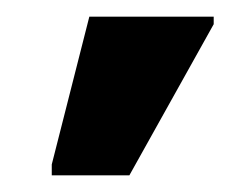

<svg xmlns="http://www.w3.org/2000/svg" viewBox="-20 -786 276 230"><path d="M42 -576V-589L87 -766H236V-757L135 -576Z"/></svg>

Font: Noto Sans ExtraCondensed
Style: Bold
Weight: 700
Width: 2
Designer: Monotype Design Team
Foundry: Monotype Imaging Inc.
Version: Version 2.013; ttfautohint (v1.8.4.7-5d5b)